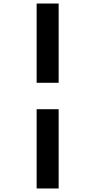

<svg xmlns="http://www.w3.org/2000/svg" viewBox="-20 -1050 540 1090"><path d="M188 -580V-1030H313V-580ZM188 20V-430H313V20Z"/></svg>

Font: 2P VHS
Style: Regular
Weight: 400
Designer: CodeMan38
Foundry: CodeMan38
Version: Version 3.000